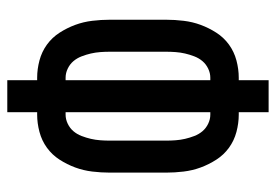

<svg xmlns="http://www.w3.org/2000/svg" viewBox="-138 -638 775 540"><g transform="rotate(-90 250.0 -367.5)"><path d="M205 0V-84H198Q174 -84 149.5 -90.5Q125 -97 105 -111.5Q85 -126 71.5 -147Q58 -168 49.5 -191Q41 -214 38 -239Q35 -264 35 -288V-447Q35 -471 38 -496Q41 -521 49.5 -544Q58 -567 71.5 -588Q85 -609 105 -623.5Q125 -638 149.5 -644.5Q174 -651 198 -651H205V-735H295V-651H302Q326 -651 350.5 -644.5Q375 -638 395 -623.5Q415 -609 428.5 -588Q442 -567 450.5 -544Q459 -521 462 -496Q465 -471 465 -447V-288Q465 -264 462 -239Q459 -214 450.5 -191Q442 -168 428.5 -147Q415 -126 395 -111.5Q375 -97 350.5 -90.5Q326 -84 302 -84H295V0ZM205 -164V-571H198Q185 -571 172.5 -565Q160 -559 151.5 -549Q143 -539 138 -526Q133 -513 130 -500Q127 -487 126 -473.5Q125 -460 125 -447V-288Q125 -275 126 -261.5Q127 -248 130 -235Q133 -222 138 -209Q143 -196 151.5 -186Q160 -176 172.5 -170Q185 -164 198 -164ZM295 -164H302Q315 -164 327.5 -170Q340 -176 348.5 -186Q357 -196 362 -209Q367 -222 370 -235Q373 -248 374 -261.5Q375 -275 375 -288V-447Q375 -460 374 -473.5Q373 -487 370 -500Q367 -513 362 -526Q357 -539 348.5 -549Q340 -559 327.5 -565Q315 -571 302 -571H295Z"/></g></svg>

Font: Iosevka SS18 Medium
Style: Regular
Weight: 500
Monospace: yes
Designer: Belleve Invis
Foundry: Belleve Invis
Version: Version 25.1.1; ttfautohint (v1.8.4)